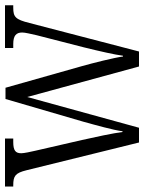

<svg xmlns="http://www.w3.org/2000/svg" viewBox="76 -652 576 768"><g transform="rotate(-90 364.0 -268.0)"><path d="M67 -450 178 0H237L360 -447L482 0H542L656 -438C670 -494 680 -503 717 -503H727V-536H556V-503H572C606 -503 618 -491 618 -467C618 -455 612 -432 607 -409L559 -222C542 -153 530 -100 525 -64H522C517 -101 496 -184 483 -230L397 -534H352L261 -222C248 -175 227 -100 223 -66H220C216 -100 199 -180 188 -228L145 -415C141 -432 135 -460 135 -471C135 -494 146 -503 180 -503H194V-536H2V-503H7C44 -503 56 -495 67 -450Z"/></g></svg>

Font: Noto Serif Armenian Condensed Light
Style: Regular
Weight: 300
Width: 3
Designer: Monotype Design Team
Foundry: Monotype Imaging Inc.
Version: Version 2.008